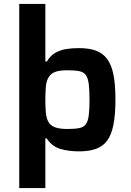

<svg xmlns="http://www.w3.org/2000/svg" viewBox="-20 -763 667 978"><path d="M78 195V-743H211V-450H219Q236 -479 261 -493.5Q286 -508 316.5 -513Q347 -518 382 -518Q432 -518 467.5 -505.5Q503 -493 525.5 -463Q548 -433 558 -382.5Q568 -332 568 -256Q568 -180 558 -128.5Q548 -77 526.5 -47.5Q505 -18 469.5 -5Q434 8 384 8Q329 8 287 -4.5Q245 -17 218 -58H211V195ZM323 -106Q361 -106 383.5 -110.5Q406 -115 417 -130Q428 -145 432 -174.5Q436 -204 436 -255Q436 -306 432 -336Q428 -366 417 -381Q406 -396 383.5 -400.5Q361 -405 323 -405Q283 -405 260.5 -396.5Q238 -388 227 -368Q216 -350 213.5 -321Q211 -292 211 -255Q211 -217 213.5 -190Q216 -163 225 -145Q236 -124 259.5 -115Q283 -106 323 -106Z"/></svg>

Font: Saira SemiExpanded SemiBold
Style: Regular
Weight: 600
Width: 6
Designer: Hector Gatti with collaboration of the Omnibus-Type team
Foundry: Omnibus-Type
Version: Version 1.101